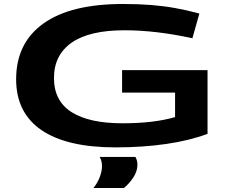

<svg xmlns="http://www.w3.org/2000/svg" viewBox="-20 -730 1144 964"><path d="M61 -332Q61 -514 198 -612Q335 -710 597 -710Q674 -710 737.5 -705Q801 -700 859.5 -689.5Q918 -679 981 -662L946 -538Q854 -558 769 -568Q684 -578 605 -578Q429 -578 340 -516Q251 -454 251 -338Q251 -223 339.5 -167Q428 -111 595 -111Q752 -111 859 -142V-265H593V-378H1022V-58Q931 -24 813.5 -7Q696 10 560 10Q315 10 188 -77Q61 -164 61 -332ZM449 214Q469 190 480.5 160Q492 130 492 104Q492 76 480 58H660Q670 76 670 97Q670 130 649 161.5Q628 193 602 214Z"/></svg>

Font: Georama ExtraExtended SemiBold
Style: Regular
Weight: 600
Width: 8
Designer: Jean-Baptiste Levee
Foundry: Production Type
Version: Version 1.000